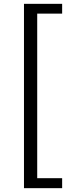

<svg xmlns="http://www.w3.org/2000/svg" viewBox="-20 -811 378 1001"><path d="M105 170H304V118H174V-740H304V-791H105Z"/></svg>

Font: Noto Sans T Chinese Regular
Style: Regular
Weight: 400
Designer: Ryoko NISHIZUKA (kana & ideographs); Paul D. Hunt (Latin, Greek & Cyrillic); Wenlong ZHANG (bopomofo); Sandoll Communica
Foundry: Adobe Systems Incorporated
Version: Version 1.000;PS 1;hotconv 1.0.78;makeotf.lib2.5.61930